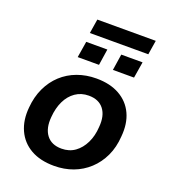

<svg xmlns="http://www.w3.org/2000/svg" viewBox="-146 -909 904 1025"><g transform="rotate(20 306.0 -396.5)"><path d="M279 10Q200 10 146 -21Q92 -52 66.5 -108Q41 -164 48 -237Q53 -299 76.5 -349Q100 -399 138 -434Q176 -469 226 -487.5Q276 -506 334 -506Q412 -506 466 -475.5Q520 -445 545.5 -390Q571 -335 564 -261Q560 -198 536.5 -148Q513 -98 474.5 -62.5Q436 -27 386.5 -8.5Q337 10 279 10ZM285 -90Q329 -90 361 -113Q393 -136 412.5 -176Q432 -216 435 -267Q441 -332 412.5 -369Q384 -406 327 -406Q284 -406 251.5 -383.5Q219 -361 200 -321.5Q181 -282 177 -230Q171 -165 199.5 -127.5Q228 -90 285 -90ZM217 -722 230 -803H562L549 -722ZM200 -579 215 -671H335L321 -579ZM400 -579 414 -671H535L520 -579Z"/></g></svg>

Font: Nunito Sans 9pt
Style: Bold Italic
Weight: 700
Italic angle: -9°
Version: Version 3.101;gftools[0.9.27]